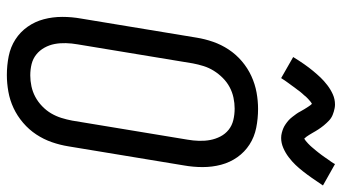

<svg xmlns="http://www.w3.org/2000/svg" viewBox="-244 -770 1021 574"><g transform="rotate(90 267.0 -482.5)"><path d="M204 8Q175 8 147.5 2.5Q120 -3 97.5 -17.5Q75 -32 59.5 -54Q44 -76 37 -102.5Q30 -129 30 -157.5Q30 -186 35 -214L92 -559Q96 -584 104.5 -608.5Q113 -633 127.5 -655Q142 -677 162.5 -694.5Q183 -712 207 -723Q231 -734 256 -738.5Q281 -743 305 -743Q334 -743 361.5 -737.5Q389 -732 411.5 -717.5Q434 -703 449.5 -681Q465 -659 472 -632.5Q479 -606 479 -577.5Q479 -549 474 -521L417 -176Q413 -151 404.5 -126.5Q396 -102 381.5 -80Q367 -58 346.5 -40.5Q326 -23 302.5 -12Q279 -1 253.5 3.5Q228 8 204 8ZM205 -62Q221 -62 237.5 -65.5Q254 -69 269 -77Q284 -85 297 -97.5Q310 -110 318.5 -124.5Q327 -139 332 -155Q337 -171 340 -187L397 -532Q400 -549 400.5 -566.5Q401 -584 398 -600Q395 -616 387.5 -630.5Q380 -645 367.5 -655Q355 -665 338.5 -669Q322 -673 304 -673Q288 -673 271.5 -669.5Q255 -666 240 -658Q225 -650 212.5 -637.5Q200 -625 191 -610.5Q182 -596 177 -580Q172 -564 169 -548L112 -203Q109 -186 108.5 -168.5Q108 -151 111 -135Q114 -119 122 -104.5Q130 -90 142.5 -80Q155 -70 171 -66Q187 -62 205 -62ZM213 -812 150 -848Q161 -866 171.5 -881Q182 -896 192 -908Q202 -920 211.5 -930Q221 -940 234 -950Q247 -960 261.5 -966.5Q276 -973 292 -973Q297 -973 302.5 -972Q308 -971 313 -969.5Q318 -968 323 -966Q328 -964 332.5 -961Q337 -958 340 -955Q343 -952 347 -948Q351 -944 354.5 -939.5Q358 -935 361 -931Q364 -927 366.5 -923Q369 -919 371.5 -915Q374 -911 377 -905.5Q380 -900 383 -895.5Q386 -891 388 -888Q390 -885 394 -881Q397 -883 400.5 -885.5Q404 -888 408.5 -892.5Q413 -897 415 -899Q417 -901 419.5 -904Q422 -907 424.5 -910Q427 -913 430 -916.5Q433 -920 436 -924Q439 -928 442.5 -932.5Q446 -937 449 -941.5Q452 -946 455.5 -951Q459 -956 463 -961.5Q467 -967 470 -973L534 -937Q522 -919 511.5 -904Q501 -889 491.5 -877Q482 -865 472.5 -855Q463 -845 450 -835Q437 -825 422 -818.5Q407 -812 392 -812Q384 -812 376.5 -814Q369 -816 363 -818.5Q357 -821 350.5 -825.5Q344 -830 339 -834.5Q334 -839 329 -845.5Q324 -852 320 -857.5Q316 -863 313 -869Q310 -875 305.5 -882Q301 -889 297.5 -894.5Q294 -900 290 -904Q286 -902 283 -899.5Q280 -897 275 -892.5Q270 -888 268.5 -886Q267 -884 264.5 -881Q262 -878 259 -875Q256 -872 253.5 -868.5Q251 -865 248 -861Q245 -857 241.5 -852.5Q238 -848 235 -843.5Q232 -839 228 -834Q224 -829 220.5 -823.5Q217 -818 213 -812Z"/></g></svg>

Font: Iosevka SS04 Oblique
Style: Regular
Weight: 400
Italic angle: -9°
Monospace: yes
Designer: Belleve Invis
Foundry: Belleve Invis
Version: Version 19.0.0; ttfautohint (v1.8.4)